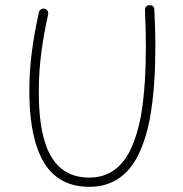

<svg xmlns="http://www.w3.org/2000/svg" viewBox="-20 -702 699 732"><path d="M149.9 -668.9C140.6 -670.9 130.4 -664.6 128.4 -655.3C106.9 -557.1 91.8 -462.9 91.8 -355C91.8 -261.7 103 -171.4 136.7 -102.5C169.9 -33.7 228 10.3 320.3 10.3C412.1 10.3 471.7 -38.1 508.8 -114.3C526.9 -152.3 540.5 -194.8 549.8 -241.7C567.9 -335.4 572.3 -438 572.3 -527.8C572.3 -573.2 570.3 -624 568.4 -665.5C567.9 -677.2 561.5 -682.6 549.3 -682.1C539.6 -682.1 532.2 -673.8 532.7 -663.6C534.7 -622.1 536.1 -572.3 536.1 -527.8C536.1 -440.4 532.2 -343.8 516.6 -256.3C508.3 -212.9 496.6 -173.3 481 -138.7C449.2 -68.8 398.4 -24.9 320.3 -24.9C164.1 -24.9 127.9 -177.7 127.9 -353C127.9 -460 142.6 -551.3 163.6 -647.5C165.5 -656.7 159.2 -667 149.9 -668.9Z"/></svg>

Font: Mikhak ExtraLight
Style: Regular
Weight: 200
Designer: Amin Abedi
Version: Version 3.2